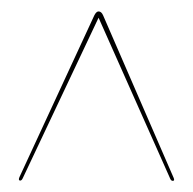

<svg xmlns="http://www.w3.org/2000/svg" viewBox="-20 -730 338 336"><path d="M284 -418.5Q286 -413.5 282.5 -413.5Q279.5 -413.5 278 -417L152.5 -699L20 -418.5Q18 -414 15.5 -414Q11.5 -414 14 -420L145 -703Q148.5 -710 152.5 -710Q157.5 -710 160.5 -703Z"/></svg>

Font: Fraunces 144pt S000 Light
Style: Regular
Weight: 300
Version: Version 1.000; ttfautohint (v1.8.3)